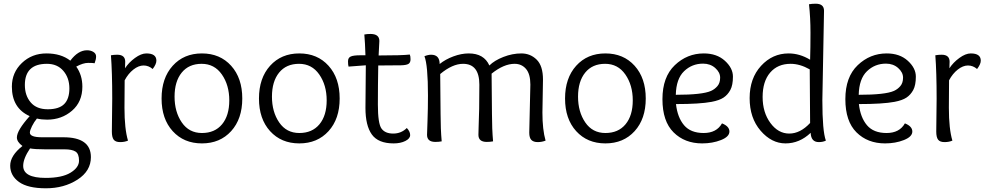

<svg xmlns="http://www.w3.org/2000/svg" viewBox="-20 -763 5317 1035"><path d="M142 37Q105 92 105 131Q105 196 226 196Q314 196 360 168Q406 140 406 103Q406 66 387 54Q368 42 328 42H225Q168 42 142 37ZM233 -419Q114 -419 114 -305Q114 -248 145.5 -211Q177 -174 237.5 -174Q298 -174 326 -202Q354 -230 354 -286.5Q354 -343 321.5 -381Q289 -419 233 -419ZM234 -118Q204 -118 179 -124Q164 -106 152.5 -83Q141 -60 141 -48Q141 -23 207 -23H322Q470 -23 470 84Q470 159 397.5 205.5Q325 252 227.5 252Q130 252 82.5 218Q35 184 35 130Q35 76 101 24Q71 2 71 -22Q71 -60 140 -137Q44 -180 44 -296Q44 -372 98 -423.5Q152 -475 230.5 -475Q309 -475 359 -436Q401 -492 449 -492Q469 -492 483.5 -483Q498 -474 498 -458.5Q498 -443 490 -422Q482 -424 455 -424Q428 -424 391 -404Q424 -358 424 -296Q424 -214 368 -166Q312 -118 234 -118Z M583 -54 585 -231Q585 -374 578 -465Q594 -468 612 -468Q655 -468 655 -430Q655 -428 654.5 -416.5Q654 -405 654 -395Q674 -426 707.5 -450.5Q741 -475 769 -475Q823 -475 823 -436Q823 -417 803 -391Q781 -410 754 -410Q727 -410 699 -388Q671 -366 652 -330Q651 -296 651 -182Q651 -68 670 -5Q652 3 627.5 3Q603 3 593 -10Q583 -23 583 -54Z M1286 -232Q1286 -122 1226 -56Q1166 10 1068.5 10Q971 10 911 -56Q851 -122 851 -232Q851 -342 911 -408.5Q971 -475 1068.5 -475Q1166 -475 1226 -408.5Q1286 -342 1286 -232ZM1068.5 -46Q1138 -46 1177 -93Q1216 -140 1216 -222Q1216 -304 1176 -361.5Q1136 -419 1067 -419Q998 -419 959.5 -371.5Q921 -324 921 -242Q921 -160 960 -103Q999 -46 1068.5 -46Z M1811 -232Q1811 -122 1751 -56Q1691 10 1593.5 10Q1496 10 1436 -56Q1376 -122 1376 -232Q1376 -342 1436 -408.5Q1496 -475 1593.5 -475Q1691 -475 1751 -408.5Q1811 -342 1811 -232ZM1593.5 -46Q1663 -46 1702 -93Q1741 -140 1741 -222Q1741 -304 1701 -361.5Q1661 -419 1592 -419Q1523 -419 1484.5 -371.5Q1446 -324 1446 -242Q1446 -160 1485 -103Q1524 -46 1593.5 -46Z M1952 -411Q1949 -411 1859 -404Q1856 -413 1856 -432.5Q1856 -452 1871 -458.5Q1886 -465 1922 -465H1950Q1948 -532 1944 -577Q1959 -580 1977 -580Q2025 -580 2025 -542Q2025 -528 2021 -464Q2148 -464 2189 -469Q2193 -461 2193 -443.5Q2193 -426 2182.5 -419Q2172 -412 2143.5 -411Q2115 -410 2019 -410Q2017 -302 2017 -199.5Q2017 -97 2036.5 -70Q2056 -43 2099.5 -43Q2143 -43 2173 -73Q2191 -54 2191 -35Q2191 -16 2165 -3Q2139 10 2102 10Q2019 10 1984.5 -38Q1950 -86 1950 -181Q1952 -362 1952 -411Z M2833 -48 2839 -307Q2839 -364 2815.5 -391.5Q2792 -419 2754 -419Q2696 -419 2630 -366Q2632 -230 2632 -149.5Q2632 -69 2638 -1Q2622 2 2604 2Q2559 2 2559 -36Q2559 -40 2560 -76Q2564 -162 2564 -307Q2564 -419 2476 -419Q2419 -419 2353 -364Q2355 -228 2355 -148.5Q2355 -69 2361 -1Q2345 2 2327 2Q2282 2 2282 -36Q2282 -40 2284.5 -109.5Q2287 -179 2287 -248Q2287 -412 2268 -460Q2288 -468 2304 -468Q2350 -468 2350 -418Q2381 -443 2424 -459Q2467 -475 2507 -475Q2589 -475 2618 -410Q2645 -437 2693.5 -456Q2742 -475 2790.5 -475Q2839 -475 2873 -441.5Q2907 -408 2907 -334L2904 -156Q2904 -64 2921 -5Q2901 3 2878.5 3Q2856 3 2844.5 -8.5Q2833 -20 2833 -48Z M3461 -232Q3461 -122 3401 -56Q3341 10 3243.5 10Q3146 10 3086 -56Q3026 -122 3026 -232Q3026 -342 3086 -408.5Q3146 -475 3243.5 -475Q3341 -475 3401 -408.5Q3461 -342 3461 -232ZM3243.5 -46Q3313 -46 3352 -93Q3391 -140 3391 -222Q3391 -304 3351 -361.5Q3311 -419 3242 -419Q3173 -419 3134.5 -371.5Q3096 -324 3096 -242Q3096 -160 3135 -103Q3174 -46 3243.5 -46Z M3774 -475Q3844 -475 3887.5 -435.5Q3931 -396 3931 -350Q3931 -304 3917 -278Q3903 -252 3880.5 -237Q3858 -222 3816 -214Q3752 -202 3624 -202Q3632 -130 3667.5 -88Q3703 -46 3773 -46Q3843 -46 3872 -98Q3912 -82 3912 -54Q3912 -26 3866.5 -8Q3821 10 3765 10Q3671 10 3611 -49.5Q3551 -109 3551 -228.5Q3551 -348 3617.5 -411.5Q3684 -475 3774 -475ZM3770 -420Q3710 -420 3667.5 -379Q3625 -338 3623 -252Q3766 -252 3813 -273Q3833 -282 3847.5 -299Q3862 -316 3862 -344.5Q3862 -373 3835.5 -396.5Q3809 -420 3770 -420Z M4422 -705 4413 -223Q4413 -56 4432 -5Q4416 3 4394 3Q4352 3 4350 -47Q4290 10 4214.5 10Q4139 10 4080 -58.5Q4021 -127 4021 -234Q4021 -341 4082.5 -408Q4144 -475 4231 -475Q4291 -475 4347 -441Q4349 -505 4349 -586.5Q4349 -668 4341 -740Q4357 -743 4377 -743Q4422 -743 4422 -705ZM4345 -389Q4292 -419 4242 -419Q4172 -419 4131.5 -371.5Q4091 -324 4091 -240.5Q4091 -157 4133 -100Q4175 -43 4234.5 -43Q4294 -43 4347 -100Q4345 -358 4345 -389Z M4760 -475Q4830 -475 4873.5 -435.5Q4917 -396 4917 -350Q4917 -304 4903 -278Q4889 -252 4866.5 -237Q4844 -222 4802 -214Q4738 -202 4610 -202Q4618 -130 4653.5 -88Q4689 -46 4759 -46Q4829 -46 4858 -98Q4898 -82 4898 -54Q4898 -26 4852.5 -8Q4807 10 4751 10Q4657 10 4597 -49.5Q4537 -109 4537 -228.5Q4537 -348 4603.5 -411.5Q4670 -475 4760 -475ZM4756 -420Q4696 -420 4653.5 -379Q4611 -338 4609 -252Q4752 -252 4799 -273Q4819 -282 4833.5 -299Q4848 -316 4848 -344.5Q4848 -373 4821.5 -396.5Q4795 -420 4756 -420Z M5027 -54 5029 -231Q5029 -374 5022 -465Q5038 -468 5056 -468Q5099 -468 5099 -430Q5099 -428 5098.5 -416.5Q5098 -405 5098 -395Q5118 -426 5151.5 -450.5Q5185 -475 5213 -475Q5267 -475 5267 -436Q5267 -417 5247 -391Q5225 -410 5198 -410Q5171 -410 5143 -388Q5115 -366 5096 -330Q5095 -296 5095 -182Q5095 -68 5114 -5Q5096 3 5071.5 3Q5047 3 5037 -10Q5027 -23 5027 -54Z"/></svg>

Font: Overlock
Style: Regular
Weight: 400
Designer: Dario Muhafara
Foundry: Dario Manuel Muhafara
Version: Version 1.001